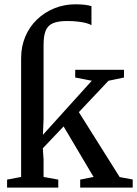

<svg xmlns="http://www.w3.org/2000/svg" viewBox="-20 -848 620 868"><path d="M12 0V-36L75.5 -48V-585Q75.5 -638 94.5 -682.8Q113.5 -727.5 147.5 -760Q181.5 -792.5 225.8 -810.5Q270 -828.5 320.5 -828.5Q349 -828.5 366.2 -826Q383.5 -823.5 393.5 -820V-734Q386.5 -739 371.2 -743.2Q356 -747.5 333.8 -750.2Q311.5 -753 283.5 -753Q243.5 -753 220 -743.2Q196.5 -733.5 186.8 -710Q177 -686.5 177 -645V-309L174 -238.5L395 -483L320 -497.5V-532.5H540.5V-497.5L470.5 -483L336.5 -341L521 -47.5L580 -36.5V0H342.5V-36L403 -48L267.5 -276.5L173.5 -177.5L177 -127V-48L243.5 -36V0Z"/></svg>

Font: Merriweather 72pt
Style: Regular
Weight: 400
Version: Version 2.100